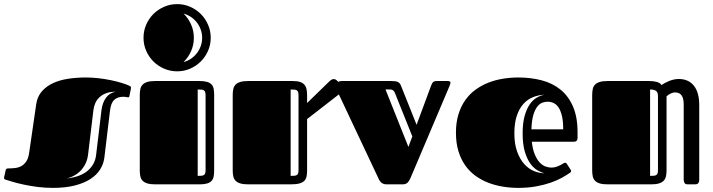

<svg xmlns="http://www.w3.org/2000/svg" viewBox="-22 -892 3449 929"><path d="M393.1 -517.1Q424.3 -517.1 455.6 -513.4Q486.8 -509.8 514.9 -503.9Q543 -498 566.2 -491Q589.4 -483.9 604 -477.1Q606.4 -476.1 609.1 -474.1Q611.8 -472.2 611.8 -466.8Q611.8 -465.3 611.3 -462.9Q610.8 -460.4 610.4 -458L604.5 -429.2Q603.5 -423.3 601.8 -422.1Q600.1 -420.9 598.6 -420.9Q596.2 -420.9 589.4 -422.4Q582.5 -423.8 574.7 -423.8Q546.9 -423.8 530.8 -408.9Q514.6 -394 510.3 -356.9L482.9 -128.9Q479 -98.6 462.6 -72.3Q446.3 -45.9 415.5 -25.9Q384.8 -5.9 339.6 5.6Q294.4 17.1 233.9 17.1Q195.8 17.1 159.7 12.5Q123.5 7.8 93 1.2Q62.5 -5.4 39.8 -12Q17.1 -18.6 5.9 -22.5Q2 -23.4 -0.2 -25.1Q-2.4 -26.9 -2.4 -30.8Q-2.4 -32.7 -2 -35.2Q-1.5 -37.6 -0.5 -41L5.4 -68.4Q6.3 -72.3 8.8 -74.7Q11.2 -77.1 17.6 -77.1Q33.7 -77.1 50 -78.9Q66.4 -80.6 80.3 -87.9Q94.2 -95.2 104.7 -110.4Q115.2 -125.5 119.1 -152.8L153.3 -388.2Q158.7 -425.3 180.7 -450.2Q202.6 -475.1 235.1 -490Q267.6 -504.9 308.6 -511Q349.6 -517.1 393.1 -517.1ZM300.3 -28.3Q367.7 -36.1 402.6 -66.2Q437.5 -96.2 442.9 -141.1L468.8 -356.9Q473.1 -394 490.5 -418.5Q507.8 -442.9 538.1 -448.2Q510.7 -448.2 491.5 -440.9Q472.2 -433.6 459 -421.1Q445.8 -408.7 438.7 -392.1Q431.6 -375.5 429.7 -356.9L403.8 -141.1Q401.4 -122.1 393.8 -104.5Q386.2 -86.9 373.5 -72Q360.8 -57.1 342.5 -45.7Q324.2 -34.2 300.3 -28.3Z M654.3 -432.1Q654.3 -448.7 657.2 -461.7Q660.2 -474.6 668.5 -482.9Q676.8 -491.2 691.4 -495.6Q706.1 -500 729.5 -500H943.4Q965.8 -500 979.7 -495.8Q993.7 -491.7 1001.5 -483.4Q1009.3 -475.1 1011.7 -462.4Q1014.2 -449.7 1014.2 -432.1V-66.9Q1014.2 -50.3 1011.7 -37.8Q1009.3 -25.4 1001.5 -16.8Q993.7 -8.3 979.7 -4.2Q965.8 0 943.4 0H729.5Q706.1 0 691.4 -4.4Q676.8 -8.8 668.5 -17.1Q660.2 -25.4 657.2 -38.1Q654.3 -50.8 654.3 -67.9ZM672.4 -709Q672.4 -742.7 685.3 -772.5Q698.2 -802.2 720.2 -824.2Q742.2 -846.2 772 -859.1Q801.8 -872.1 835.4 -872.1Q868.7 -872.1 898.2 -859.1Q927.7 -846.2 949.7 -824.2Q971.7 -802.2 984.6 -772.5Q997.6 -742.7 997.6 -709Q997.6 -675.8 984.6 -646.2Q971.7 -616.7 949.7 -594.7Q927.7 -572.8 898.2 -559.8Q868.7 -546.9 835.4 -546.9Q801.8 -546.9 772 -559.8Q742.2 -572.8 720.2 -594.7Q698.2 -616.7 685.3 -646.2Q672.4 -675.8 672.4 -709ZM972.7 -427.7Q972.7 -438.5 971.2 -444.8Q969.7 -451.2 965.3 -454.3Q960.9 -457.5 953.6 -458.3Q946.3 -459 934.6 -459V-41Q946.3 -41 953.6 -41.7Q960.9 -42.5 965.3 -45.7Q969.7 -48.8 971.2 -54.9Q972.7 -61 972.7 -72.3ZM916 -709Q916 -674.8 902.6 -644.5Q889.2 -614.3 866.2 -591.8Q885.7 -596.7 902.1 -607.9Q918.5 -619.1 930.4 -634.5Q942.4 -649.9 949.2 -668.9Q956.1 -688 956.1 -709Q956.1 -730 949.2 -749Q942.4 -768.1 930.4 -783.4Q918.5 -798.8 902.1 -809.8Q885.7 -820.8 866.2 -826.2Q889.2 -803.7 902.6 -773.4Q916 -743.2 916 -709Z M1104 -432.1Q1104 -448.7 1106.9 -461.7Q1109.9 -474.6 1118.2 -482.9Q1126.5 -491.2 1141.1 -495.6Q1155.8 -500 1179.2 -500H1393.1Q1415.5 -500 1429.2 -495.6Q1442.9 -491.2 1450.7 -482.4Q1458.5 -473.6 1461.2 -460.4Q1463.9 -447.3 1463.9 -429.7V-393.6L1572.3 -499Q1583 -509.3 1592.3 -509.3Q1597.7 -509.3 1601.8 -507.1Q1606 -504.9 1608.9 -502L1630.9 -479Q1638.2 -471.7 1638.2 -462.9Q1638.2 -457.5 1635 -451.9Q1631.8 -446.3 1625 -440.9L1463.9 -315.9V-68.8Q1463.9 -51.8 1461.4 -38.8Q1459 -25.9 1450.7 -17.3Q1442.4 -8.8 1426.8 -4.4Q1411.1 0 1384.3 0H1179.2Q1155.8 0 1141.1 -4.4Q1126.5 -8.8 1118.2 -17.1Q1109.9 -25.4 1106.9 -38.1Q1104 -50.8 1104 -67.9ZM1422.4 -427.7Q1422.4 -438.5 1420.9 -444.8Q1419.4 -451.2 1415 -454.3Q1410.6 -457.5 1403.3 -458.3Q1396 -459 1384.3 -459V-41Q1396 -41 1403.3 -41.7Q1410.6 -42.5 1415 -45.7Q1419.4 -48.8 1420.9 -54.9Q1422.4 -61 1422.4 -72.3Z M1993.7 -288.1 2061.5 -471.2Q2065.9 -483.9 2071 -491.9Q2076.2 -500 2091.8 -500H2143.6Q2157.7 -500 2157.7 -491.7Q2157.7 -486.3 2152.3 -474.1L1965.3 -33.2Q1958.5 -16.6 1950 -8.3Q1941.4 0 1925.8 0H1848.6Q1838.4 0 1831.5 -3.2Q1824.7 -6.3 1820.1 -11.2Q1815.4 -16.1 1812.5 -21.7Q1809.6 -27.3 1807.6 -32.2L1606.4 -459Q1602.1 -468.3 1602.1 -476.1Q1602.1 -488.8 1611.3 -494.4Q1620.6 -500 1630.4 -500H1868.7Q1880.9 -500 1889.2 -499Q1897.5 -498 1902.8 -495.4Q1908.2 -492.7 1911.6 -488.8Q1915 -484.9 1917.5 -479ZM1888.2 -443.8Q1881.8 -459 1866.7 -459H1843.3L1954.1 -181.2L1973.1 -231.9Z M2645.5 -81.1Q2658.7 -81.1 2669.4 -84.7Q2680.2 -88.4 2688.7 -92.8Q2697.3 -97.2 2702.9 -100.8Q2708.5 -104.5 2711.4 -104.5Q2715.8 -104.5 2717.5 -103Q2719.2 -101.6 2721.7 -97.7L2738.8 -71.3Q2741.2 -67.4 2741.2 -64.5Q2741.2 -61 2739.3 -59.1Q2737.3 -57.1 2735.4 -55.7Q2719.2 -44.4 2695.8 -31.5Q2672.4 -18.6 2641.4 -7.8Q2610.4 2.9 2571.3 10Q2532.2 17.1 2485.4 17.1Q2448.7 17.1 2412.1 11.2Q2375.5 5.4 2342 -7.3Q2308.6 -20 2279.8 -40.5Q2251 -61 2229.7 -90.8Q2208.5 -120.6 2196.3 -159.9Q2184.1 -199.2 2184.1 -250Q2184.1 -299.8 2196.3 -339.1Q2208.5 -378.4 2229.7 -408.2Q2251 -438 2279.8 -458.7Q2308.6 -479.5 2342 -492.4Q2375.5 -505.4 2412.1 -511.2Q2448.7 -517.1 2485.4 -517.1Q2546.4 -517.1 2598.9 -503.4Q2651.4 -489.7 2689.9 -458.5Q2728.5 -427.2 2750.5 -376.5Q2772.5 -325.7 2772.5 -252V-224.6Q2772.5 -215.8 2768.1 -210.9Q2763.7 -206.1 2753.4 -206.1H2551.3Q2555.2 -169.9 2565.2 -145.8Q2575.2 -121.6 2588.1 -107.2Q2601.1 -92.8 2616.2 -86.9Q2631.3 -81.1 2645.5 -81.1ZM2703.1 -266.1Q2703.1 -305.2 2697 -330.8Q2690.9 -356.4 2680.7 -371.8Q2670.4 -387.2 2656.5 -393.6Q2642.6 -399.9 2627.4 -399.9Q2616.2 -399.9 2603 -395.5Q2589.8 -391.1 2578.4 -377Q2566.9 -362.8 2558.8 -336.4Q2550.8 -310.1 2549.3 -266.1ZM2613.3 -53.7Q2597.7 -57.1 2579.1 -67.6Q2560.5 -78.1 2544.4 -100.1Q2528.3 -122.1 2517.6 -157.7Q2506.8 -193.4 2506.8 -247.1Q2506.8 -296.4 2516.4 -330.6Q2525.9 -364.7 2541 -386.7Q2556.2 -408.7 2575.2 -419.7Q2594.2 -430.7 2613.3 -433.6Q2584 -432.6 2557.4 -422.1Q2530.8 -411.6 2510.5 -389.2Q2490.2 -366.7 2478.5 -331.5Q2466.8 -296.4 2466.8 -247.1Q2466.8 -194.3 2480.5 -157.5Q2494.1 -120.6 2515.4 -97.4Q2536.6 -74.2 2562.5 -64Q2588.4 -53.7 2613.3 -53.7Z M2843.3 -432.1Q2843.3 -448.7 2846.2 -461.7Q2849.1 -474.6 2857.4 -482.9Q2865.7 -491.2 2880.4 -495.6Q2895 -500 2918.5 -500H3118.2Q3140.1 -500 3156 -495.6Q3171.9 -491.2 3178.7 -480.5Q3185.1 -484.9 3194.1 -490Q3203.1 -495.1 3213.9 -499.5Q3224.6 -503.9 3236.8 -506.8Q3249 -509.8 3262.2 -509.8Q3309.1 -509.8 3335.2 -477.5Q3361.3 -445.3 3361.3 -382.8V-22.9Q3361.3 -14.6 3359.1 -10Q3356.9 -5.4 3353.8 -3.2Q3350.6 -1 3346.2 -0.5Q3341.8 0 3337.4 0H3306.2Q3293.5 0 3289.8 -7.3Q3286.1 -14.6 3286.1 -22.9V-387.7Q3286.1 -415.5 3276.1 -430.2Q3266.1 -444.8 3244.1 -444.8Q3232.9 -444.8 3221.4 -438.7Q3210 -432.6 3203.1 -425.8V-68.4Q3203.1 -51.3 3200.2 -38.6Q3197.3 -25.9 3189 -17.3Q3180.7 -8.8 3166 -4.4Q3151.4 0 3127.9 0H2918.5Q2895 0 2880.4 -4.4Q2865.7 -8.8 2857.4 -17.1Q2849.1 -25.4 2846.2 -38.1Q2843.3 -50.8 2843.3 -67.9ZM3161.6 -427.7Q3161.6 -444.8 3152.6 -451.9Q3143.6 -459 3123.5 -459V-41Q3135.3 -41 3142.6 -41.7Q3149.9 -42.5 3154.3 -45.7Q3158.7 -48.8 3160.2 -54.9Q3161.6 -61 3161.6 -72.3Z"/></svg>

Font: Fascinate Inline
Style: Regular
Weight: 900
Designer: Astigmatic (AOETI)
Foundry: Astigmatic (AOETI)
Version: Version 1.000